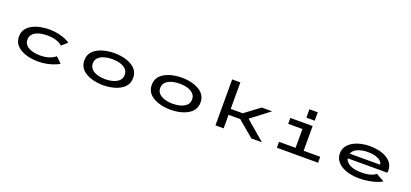

<svg xmlns="http://www.w3.org/2000/svg" viewBox="36 -1842 6296 2944"><g transform="rotate(20 3184.0 -369.5)"><path d="M589 11Q520 11 449.2 -3Q378.5 -17 319 -47.8Q259.5 -78.5 223 -128.5Q186.5 -178.5 186.5 -251Q186.5 -323.5 223 -373.5Q259.5 -423.5 319 -454Q378.5 -484.5 449.2 -498.2Q520 -512 589 -512Q672 -512 742.5 -496Q813 -480 861.8 -458Q910.5 -436 929.5 -418.5L838 -338.5Q809 -370 745 -392.2Q681 -414.5 588.5 -414.5Q539 -414.5 492 -405.8Q445 -397 407.2 -377.8Q369.5 -358.5 347.2 -327.2Q325 -296 325 -251Q325 -207 347 -175.8Q369 -144.5 406.5 -125Q444 -105.5 490.8 -96.5Q537.5 -87.5 587.5 -87.5Q680.5 -87.5 745.8 -112.8Q811 -138 836.5 -165L929.5 -76.5Q914 -63 865 -42.2Q816 -21.5 744.2 -5.2Q672.5 11 589 11Z M1652 11Q1600.5 11 1544.8 2.8Q1489 -5.5 1437.2 -24Q1385.5 -42.5 1344 -72.8Q1302.5 -103 1278.2 -147.2Q1254 -191.5 1254 -251Q1254 -311 1278.2 -355Q1302.5 -399 1344 -429Q1385.5 -459 1437.2 -477.2Q1489 -495.5 1544.5 -503.8Q1600 -512 1652 -512Q1704 -512 1759.5 -503.8Q1815 -495.5 1866.5 -477.2Q1918 -459 1959.5 -428.8Q2001 -398.5 2025.2 -354.5Q2049.5 -310.5 2049.5 -251Q2049.5 -191.5 2025.2 -147.2Q2001 -103 1959.5 -72.8Q1918 -42.5 1866.5 -24Q1815 -5.5 1759.5 2.8Q1704 11 1652 11ZM1652 -86.5Q1719.5 -86.5 1778.8 -103.8Q1838 -121 1875 -157.2Q1912 -193.5 1912 -251Q1912 -308.5 1875 -344.5Q1838 -380.5 1778.5 -397.5Q1719 -414.5 1652 -414.5Q1585.5 -414.5 1525.8 -397.5Q1466 -380.5 1428.8 -344.5Q1391.5 -308.5 1391.5 -251Q1391.5 -193.5 1428.8 -157.2Q1466 -121 1525.5 -103.8Q1585 -86.5 1652 -86.5Z M2752 11Q2700.5 11 2644.8 2.8Q2589 -5.5 2537.2 -24Q2485.5 -42.5 2444 -72.8Q2402.5 -103 2378.2 -147.2Q2354 -191.5 2354 -251Q2354 -311 2378.2 -355Q2402.5 -399 2444 -429Q2485.5 -459 2537.2 -477.2Q2589 -495.5 2644.5 -503.8Q2700 -512 2752 -512Q2804 -512 2859.5 -503.8Q2915 -495.5 2966.5 -477.2Q3018 -459 3059.5 -428.8Q3101 -398.5 3125.2 -354.5Q3149.5 -310.5 3149.5 -251Q3149.5 -191.5 3125.2 -147.2Q3101 -103 3059.5 -72.8Q3018 -42.5 2966.5 -24Q2915 -5.5 2859.5 2.8Q2804 11 2752 11ZM2752 -86.5Q2819.5 -86.5 2878.8 -103.8Q2938 -121 2975 -157.2Q3012 -193.5 3012 -251Q3012 -308.5 2975 -344.5Q2938 -380.5 2878.5 -397.5Q2819 -414.5 2752 -414.5Q2685.5 -414.5 2625.8 -397.5Q2566 -380.5 2528.8 -344.5Q2491.5 -308.5 2491.5 -251Q2491.5 -193.5 2528.8 -157.2Q2566 -121 2625.5 -103.8Q2685 -86.5 2752 -86.5Z M3484 0V-750H3617.5V-317.5H3813.5L4058 -500H4227.5L3926.5 -270L4242.5 0H4070L3808 -220.5H3617.5V0Z M4753.5 -725H4890V-588H4753.5ZM4486 0V-96.5H4756.5V-403.5H4524V-500H4888V-96.5H5158.5V0Z M5823 11Q5748.5 11 5677.2 -4.8Q5606 -20.5 5548.8 -53Q5491.5 -85.5 5457.5 -134.8Q5423.5 -184 5423.5 -251Q5423.5 -316.5 5457.2 -365.5Q5491 -414.5 5548 -447Q5605 -479.5 5676 -495.8Q5747 -512 5821 -512Q5896.5 -512 5966.5 -496.8Q6036.5 -481.5 6092 -449.8Q6147.5 -418 6179.8 -369.5Q6212 -321 6212 -255Q6212 -242.5 6210.8 -233.2Q6209.5 -224 6208 -219H5561.5Q5576 -159 5645.8 -122.5Q5715.5 -86 5829 -86Q5900 -86 5947.5 -96.5Q5995 -107 6023.2 -121.5Q6051.5 -136 6065.5 -148.5L6198 -74.5Q6176.5 -57.5 6122.5 -37.5Q6068.5 -17.5 5991.2 -3.2Q5914 11 5823 11ZM5825.5 -415.5Q5731 -415.5 5659.8 -386Q5588.5 -356.5 5566.5 -297H6061.5V-299Q6061.5 -329 6033 -355.5Q6004.5 -382 5951.8 -398.8Q5899 -415.5 5825.5 -415.5Z"/></g></svg>

Font: Trispace Expanded Medium
Style: Regular
Weight: 500
Width: 7
Designer: Tyler Finck
Foundry: Etcetera Type Company
Version: Version 1.210; ttfautohint (v1.8.3)